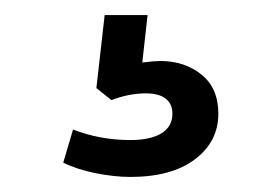

<svg xmlns="http://www.w3.org/2000/svg" viewBox="-20 -40 340 255"><path d="M270 111Q270 148 239 171.5Q208 195 153 195Q132 195 107 190Q82 185 64 176L77 132Q113 146 153 146Q180 146 194.5 137Q209 128 209 111Q209 98 200 91Q191 84 174 84Q151 84 128 93L108 77L119 -20H176L169 43Q185 41 193 41Q225 41 247.5 59Q270 77 270 111Z"/></svg>

Font: Muli
Style: Regular
Weight: 400
Designer: Vernon Adams
Foundry: Vernon Adams
Version: Version 2.000